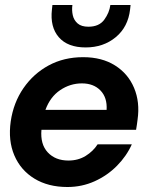

<svg xmlns="http://www.w3.org/2000/svg" viewBox="-20 -737 597 769"><path d="M250 12Q173 12 118 -21.5Q63 -55 37.5 -114.5Q12 -174 23 -251Q34 -326 74 -384Q114 -442 175 -475Q236 -508 313 -508Q388 -508 440.5 -475Q493 -442 517 -385Q541 -328 531 -258Q530 -250 528.5 -239Q527 -228 525 -217H146Q141 -159 171.5 -126.5Q202 -94 254 -94Q293 -94 323 -112.5Q353 -131 371 -159H508Q487 -112 448.5 -73Q410 -34 359 -11Q308 12 250 12ZM308 -403Q261 -403 221 -376Q181 -349 162 -297H407Q410 -346 382.5 -374.5Q355 -403 308 -403ZM323 -547Q251 -547 215.5 -588Q180 -629 188 -699L190 -717H270Q267 -696 271.5 -676Q276 -656 291 -643Q306 -630 334 -630Q377 -630 397.5 -658Q418 -686 422 -717H503L501 -699Q493 -629 443.5 -588Q394 -547 323 -547Z"/></svg>

Font: Host Grotesk
Style: Bold Italic
Weight: 700
Italic angle: -8°
Designer: Doğukan Karapınar
Foundry: Element Type
Version: Version 1.003; ttfautohint (v1.8.4.7-5d5b)